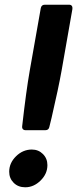

<svg xmlns="http://www.w3.org/2000/svg" viewBox="-20 -783 327 814"><path d="M89 -231Q81 -231 77 -235.5Q73 -240 74 -248Q91 -398 106 -483L153 -749Q156 -763 170 -763H273Q281 -763 284.5 -758Q288 -753 287 -745L241 -483Q228 -410 199 -285Q196 -275 189 -244Q186 -231 172 -231ZM19 -55Q19 -92 48 -120.5Q77 -149 115 -149Q143 -149 162 -130Q181 -111 181 -83Q181 -46 152 -17.5Q123 11 87 11Q57 11 38 -8Q19 -27 19 -55Z"/></svg>

Font: Open Sauce Two
Style: Bold Italic
Weight: 700
Italic angle: -10°
Designer: Alfredo Marco Pradil
Foundry: Creative Sauce Fz LLC
Version: Version 1.477